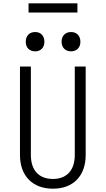

<svg xmlns="http://www.w3.org/2000/svg" viewBox="-20 -1133 640 1163"><path d="M153 -1057H449V-1113H153ZM410 -822C445 -822 467 -845 467 -880C467 -916 445 -939 410 -939C376 -939 353 -916 353 -880C353 -845 376 -822 410 -822ZM193 -822C227 -822 249 -845 249 -880C249 -916 227 -939 193 -939C158 -939 136 -916 136 -880C136 -845 158 -822 193 -822ZM301 10C425 10 499 -69 499 -194V-730H433V-194C433 -104 386 -49 301 -49C214 -49 167 -103 167 -194V-730H101V-194C101 -69 176 10 301 10Z"/></svg>

Font: JetBrains Mono ExtraLight
Style: Regular
Weight: 240
Monospace: yes
Designer: Philipp Nurullin, Konstantin Bulenkov
Foundry: JetBrains
Version: Version 2.305